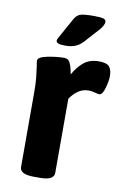

<svg xmlns="http://www.w3.org/2000/svg" viewBox="-83 -768 534 819"><g transform="rotate(10 184.0 -358.0)"><path d="M62 -30V-347Q62 -391 59.5 -414.5Q57 -438 53 -467Q50 -481 50 -488Q50 -504 90.5 -512Q131 -520 162 -520Q180 -520 187 -506.5Q194 -493 197.5 -477Q201 -461 202 -455Q221 -490 246.5 -510.5Q272 -531 311 -531Q345 -531 356.5 -517.5Q368 -504 368 -477Q368 -456 359 -424.5Q350 -393 337 -393Q331 -393 316 -397Q301 -401 290 -401Q263 -401 242.5 -385.5Q222 -370 210 -351V-30Q210 2 150 2H122Q62 2 62 -30ZM118 -587Q118 -592 123 -600.5Q128 -609 131 -615L171 -687Q181 -706 196 -712Q211 -718 256 -718Q286 -718 297.5 -714.5Q309 -711 309 -701Q309 -687 290 -665L233 -602Q218 -586 200 -579Q182 -572 159 -572Q135 -572 126.5 -576Q118 -580 118 -587Z"/></g></svg>

Font: Asap-Bold
Style: Bold
Weight: 700
Designer: Pablo Cosgaya
Foundry: Omnibus-Type
Version: Version 2.000; ttfautohint (v1.8)